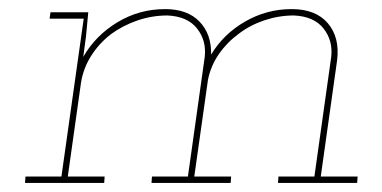

<svg xmlns="http://www.w3.org/2000/svg" viewBox="-20 -402 840 422"><path d="M592 -14 591 0H765L766 -14H685L721 -270Q727 -320 700.5 -351Q674 -382 621 -382Q566 -382 518.5 -354.5Q471 -327 444 -282Q445 -327 418.5 -354.5Q392 -382 343 -382Q286 -382 238 -353Q190 -324 163 -277Q165 -290 166 -299.5Q167 -309 169 -322L174 -375H91L89 -361H164L115 -14H36L35 0H209L210 -14H129L158 -220Q163 -252 180.5 -279.5Q198 -307 224 -327Q250 -346 282 -357Q314 -368 348 -368Q392 -366 413 -339.5Q434 -313 430 -277L393 -14H314L313 0H487L488 -14H407L437 -226Q443 -257 461 -283Q479 -309 505 -328Q530 -347 561.5 -357.5Q593 -368 626 -368Q670 -366 691 -339.5Q712 -313 708 -277L671 -14Z"/></svg>

Font: Josefin Slab Thin Thin
Style: Italic
Weight: 250
Italic angle: -12°
Version: Version 2.000